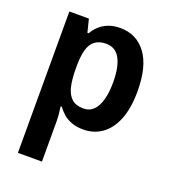

<svg xmlns="http://www.w3.org/2000/svg" viewBox="-143 -655 878 998"><g transform="rotate(20 296.0 -156.0)"><path d="M352 -552Q441 -552 494 -481.5Q547 -411 547 -272Q547 -180 522 -117Q497 -54 452 -22Q407 10 348 10Q311 10 283.5 -0.5Q256 -11 237 -27.5Q218 -44 205 -63H198Q201 -45 203 -22.5Q205 0 205 20V240H72V-542H180L198 -470H205Q218 -493 238 -511.5Q258 -530 286 -541Q314 -552 352 -552ZM310 -450Q272 -450 248.5 -432.5Q225 -415 215 -379Q205 -343 205 -289V-273Q205 -215 214.5 -175Q224 -135 247.5 -114Q271 -93 312 -93Q346 -93 368 -115Q390 -137 401 -177.5Q412 -218 412 -274Q412 -358 387 -404Q362 -450 310 -450Z"/></g></svg>

Font: Noto Sans Display SemiBold
Style: Regular
Weight: 600
Designer: Monotype Design Team
Foundry: Monotype Imaging Inc.
Version: Version 2.003